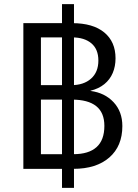

<svg xmlns="http://www.w3.org/2000/svg" viewBox="-20 -817 670 929"><path d="M93 0V-705H329Q430 -705 484.5 -660Q539 -615 539 -535Q539 -496 525.5 -464Q512 -432 485 -410Q458 -388 418 -378V-377Q487 -368 529.5 -322.5Q572 -277 572 -207Q572 -110 509 -55Q446 0 335 0ZM280 92V-797H338V92ZM178 -31 136 -71H335Q409 -71 447 -105Q485 -139 485 -208Q485 -272 445.5 -303.5Q406 -335 328 -335H156V-405H325Q385 -405 420.5 -436.5Q456 -468 456 -524Q456 -579 422 -607.5Q388 -636 329 -636H136L178 -676Z"/></svg>

Font: TikTok Sans 24pt
Style: Regular
Weight: 400
Version: Version 4.000